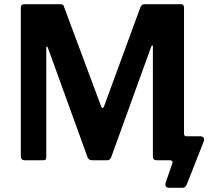

<svg xmlns="http://www.w3.org/2000/svg" viewBox="-20 -762 1033 913"><path d="M786 131Q774 131 769 124.5Q764 118 768 106L800 13Q802 7 798 3.5Q794 0 788 0H748L855 -126Q855 -114 867 -114H932Q943 -114 948 -107.5Q953 -101 949 -90L871 108Q867 119 862 125Q857 131 846 131ZM98 0Q79 0 79 -20V-725Q79 -742 95 -742H264Q274 -742 278.5 -739.5Q283 -737 285 -728L461 -256Q464 -248 468 -248.5Q472 -249 475 -257L646 -723Q652 -742 666 -742H841Q855 -742 855 -726V-21Q855 0 833 0H726Q716 0 711.5 -4.5Q707 -9 707 -18V-541Q707 -547 704 -546.5Q701 -546 699 -540L509 -15Q504 0 489 0H418Q401 0 396 -15L208 -534Q206 -541 203 -540.5Q200 -540 200 -533V-16Q200 -7 197 -3.5Q194 0 183 0H98Z"/></svg>

Font: Libre Franklin SemiBold
Style: Regular
Weight: 600
Designer: Pablo Impallari, Rodrigo Fuenzalida, Nhung Nguyen
Foundry: Impallari Type
Version: Version 3.000